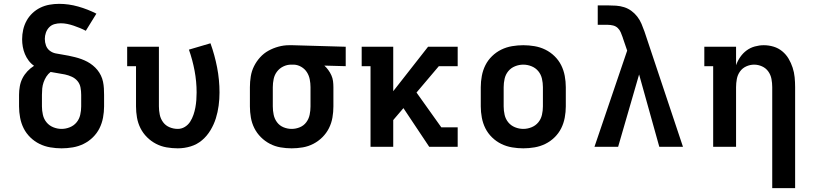

<svg xmlns="http://www.w3.org/2000/svg" viewBox="-20 -763 4240 998"><path d="M300 8Q271 8 241.5 3Q212 -2 185.5 -15Q159 -28 137.5 -49Q116 -70 103 -96Q90 -122 84.5 -151.5Q79 -181 79 -210V-270Q79 -292 83 -314.5Q87 -337 97 -356.5Q107 -376 122.5 -392.5Q138 -409 157 -421Q141 -432 129 -448Q117 -464 109.5 -482Q102 -500 98.5 -519.5Q95 -539 95 -559Q95 -584 100.5 -608.5Q106 -633 118 -655Q130 -677 148.5 -694.5Q167 -712 189.5 -723Q212 -734 237 -738.5Q262 -743 287 -743Q337 -743 386.5 -729Q436 -715 481 -692L426 -603Q411 -611 395 -617.5Q379 -624 363 -629.5Q347 -635 330 -638.5Q313 -642 296 -642Q279 -642 263 -637.5Q247 -633 235.5 -621Q224 -609 218.5 -593Q213 -577 213 -561Q213 -543 219 -526.5Q225 -510 238.5 -499.5Q252 -489 269 -485.5Q286 -482 303 -479.5Q320 -477 336.5 -473.5Q353 -470 369.5 -466Q386 -462 402.5 -456Q419 -450 434 -442Q449 -434 462.5 -423Q476 -412 486.5 -399Q497 -386 504.5 -370.5Q512 -355 515.5 -338Q519 -321 520 -304Q521 -287 521 -270V-210Q521 -181 515.5 -151.5Q510 -122 497 -96Q484 -70 462.5 -49Q441 -28 414.5 -15Q388 -2 358.5 3Q329 8 300 8ZM300 -93Q322 -93 343 -101.5Q364 -110 378 -127Q392 -144 397 -166Q402 -188 402 -210V-270Q402 -289 398.5 -308Q395 -327 383 -341.5Q371 -356 353.5 -364Q336 -372 317.5 -376Q299 -380 280.5 -382.5Q262 -385 243 -389Q230 -379 221 -365Q212 -351 206.5 -335Q201 -319 199.5 -303Q198 -287 198 -270V-210Q198 -188 203 -166Q208 -144 222 -127Q236 -110 257 -101.5Q278 -93 300 -93Z M904 8Q875 8 846 3Q817 -2 791 -15.5Q765 -29 744 -50Q723 -71 710 -97Q697 -123 692 -152Q687 -181 687 -210V-419H641V-520H806V-210Q806 -188 810.5 -166.5Q815 -145 828 -127.5Q841 -110 861.5 -101.5Q882 -93 904 -93Q924 -93 941 -103.5Q958 -114 968.5 -130.5Q979 -147 985.5 -166Q992 -185 995.5 -204Q999 -223 1000.5 -242.5Q1002 -262 1002 -282Q1002 -339 991.5 -395Q981 -451 962 -505L1074 -538Q1096 -477 1108.5 -412.5Q1121 -348 1121 -282Q1121 -248 1116.5 -214Q1112 -180 1102 -148Q1092 -116 1074 -86Q1056 -56 1030 -34Q1004 -12 971 -2Q938 8 904 8Z M1496 8Q1467 8 1438 3Q1409 -2 1383 -15.5Q1357 -29 1336 -50Q1315 -71 1302 -97Q1289 -123 1284 -152Q1279 -181 1279 -210V-310Q1279 -338 1283.5 -366Q1288 -394 1300.5 -419Q1313 -444 1332 -465Q1351 -486 1375.5 -499.5Q1400 -513 1427.5 -520.5Q1455 -528 1483 -528H1500L1777 -520V-419L1666 -422Q1677 -412 1686.5 -399Q1696 -386 1702.5 -371.5Q1709 -357 1711 -341.5Q1713 -326 1713 -310V-210Q1713 -181 1708 -152Q1703 -123 1690 -97Q1677 -71 1656 -50Q1635 -29 1609 -15.5Q1583 -2 1554 3Q1525 8 1496 8ZM1496 -93Q1518 -93 1538.5 -101.5Q1559 -110 1572 -127.5Q1585 -145 1589.5 -166.5Q1594 -188 1594 -210V-310Q1594 -330 1590 -350.5Q1586 -371 1575 -388Q1564 -405 1546 -415.5Q1528 -426 1508 -427H1493Q1472 -427 1452.5 -417.5Q1433 -408 1420 -391Q1407 -374 1402.5 -352.5Q1398 -331 1398 -310V-210Q1398 -188 1402.5 -166.5Q1407 -145 1420 -127.5Q1433 -110 1453.5 -101.5Q1474 -93 1496 -93Z M2211 0 2077 -201 2024 -139V0H1906V-419H1860V-520H2024V-289L2205 -520H2359V-419H2261L2145 -282L2274 -101H2359V0Z M2700 8Q2671 8 2641.5 3Q2612 -2 2585.5 -15Q2559 -28 2537.5 -49Q2516 -70 2503 -96Q2490 -122 2484.5 -151.5Q2479 -181 2479 -210V-310Q2479 -339 2484.5 -368.5Q2490 -398 2503 -424Q2516 -450 2537.5 -471Q2559 -492 2585.5 -505Q2612 -518 2641.5 -523Q2671 -528 2700 -528Q2729 -528 2758.5 -523Q2788 -518 2814.5 -505Q2841 -492 2862.5 -471Q2884 -450 2897 -424Q2910 -398 2915.5 -368.5Q2921 -339 2921 -310V-210Q2921 -181 2915.5 -151.5Q2910 -122 2897 -96Q2884 -70 2862.5 -49Q2841 -28 2814.5 -15Q2788 -2 2758.5 3Q2729 8 2700 8ZM2700 -93Q2722 -93 2743 -101.5Q2764 -110 2778 -127Q2792 -144 2797 -166Q2802 -188 2802 -210V-310Q2802 -332 2797 -354Q2792 -376 2778 -393Q2764 -410 2743 -418.5Q2722 -427 2700 -427Q2678 -427 2657 -418.5Q2636 -410 2622 -393Q2608 -376 2603 -354Q2598 -332 2598 -310V-210Q2598 -188 2603 -166Q2608 -144 2622 -127Q2636 -110 2657 -101.5Q2678 -93 2700 -93Z M3070 0 3240 -500 3217 -567V-568Q3212 -582 3206.5 -595Q3201 -608 3191 -617.5Q3181 -627 3167 -630.5Q3153 -634 3139 -634H3087V-735H3139Q3161 -735 3182.5 -733.5Q3204 -732 3224.5 -725.5Q3245 -719 3262.5 -706Q3280 -693 3293 -676Q3306 -659 3314.5 -639Q3323 -619 3330 -599L3530 0H3407L3302 -376L3193 0Z M3994 215V-310Q3994 -331 3990 -352.5Q3986 -374 3973.5 -391.5Q3961 -409 3941 -418Q3921 -427 3900 -427Q3879 -427 3859 -418Q3839 -409 3826.5 -391.5Q3814 -374 3810 -352.5Q3806 -331 3806 -310V0H3687V-419H3641V-520H3806V-424Q3814 -447 3828 -467Q3842 -487 3861 -501Q3880 -515 3903.5 -521.5Q3927 -528 3950 -528Q3976 -528 4001 -520.5Q4026 -513 4046 -496.5Q4066 -480 4079 -458Q4092 -436 4100 -411.5Q4108 -387 4110.5 -361.5Q4113 -336 4113 -310V215Z"/></svg>

Font: Iosevka HT Extended
Style: Bold
Weight: 700
Width: 7
Monospace: yes
Designer: Belleve Invis
Foundry: Belleve Invis
Version: Version 32.3.0; ttfautohint (v1.8.4)